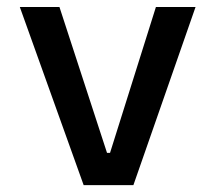

<svg xmlns="http://www.w3.org/2000/svg" viewBox="-20 -538 626 558"><path d="M223.1 0 37.6 -517.6H152.8L291 -93.8H299.8L433.1 -517.6H548.3L367.7 0Z"/></svg>

Font: Caskaydia Cove Medium
Style: Regular
Weight: 500
Monospace: yes
Designer: Aaron Bell
Foundry: Saja Typeworks
Version: Version 4.300; ttfautohint (v1.8.3)